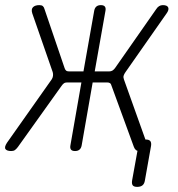

<svg xmlns="http://www.w3.org/2000/svg" viewBox="-76 -580 696 750"><path d="M-6 -6Q-12 2 -17.5 6Q-23 10 -32 10Q-49 10 -54.5 2.5Q-60 -5 -49 -22L126 -270Q130 -276 131 -283.5Q132 -291 130 -298L50 -528Q45 -544 53 -552Q61 -560 78 -560Q87 -560 91.5 -556Q96 -552 98 -544L176 -315Q178 -308 182 -304.5Q186 -301 194 -301H250L292 -538Q294 -549 300.5 -554.5Q307 -560 318 -560Q329 -560 333.5 -554.5Q338 -549 336 -538L294 -301H350Q358 -301 363.5 -304.5Q369 -308 374 -315L534 -544Q539 -552 545.5 -556Q552 -560 560 -560Q577 -560 581 -551Q585 -542 575 -528L414 -298Q409 -291 407 -284.5Q405 -278 408 -270L492 -35H493Q506 -35 511 -29Q516 -23 514 -10L490 125Q488 138 480.5 144Q473 150 460 150Q447 150 442.5 144Q438 138 440 125L461 9Q457 8 455 6Q450 2 447 -6L360 -244Q358 -252 354 -255Q350 -258 342 -258H286L243 -12Q241 -1 234.5 4.5Q228 10 217 10Q206 10 201.5 4.5Q197 -1 199 -12L242 -258H186Q178 -258 173 -254Q168 -250 164 -244Z"/></svg>

Font: Maple Mono Thin
Style: Italic
Weight: 250
Italic angle: -10°
Monospace: yes
Designer: subframe7536
Version: Version 7.000